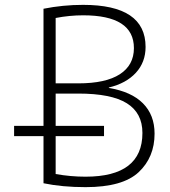

<svg xmlns="http://www.w3.org/2000/svg" viewBox="-20 -760 698 790"><path d="M159 -242V-724Q239 -740 322 -740Q579 -740 579 -567Q579 -504 539 -460.5Q499 -417 428 -400V-398Q520 -383 568 -335Q616 -287 616 -210Q616 -113 550.5 -51.5Q485 10 332 10Q236 10 159 -6V-200H38V-242ZM566 -213Q566 -295 502 -335Q438 -375 302 -375H209V-242H408V-200H209V-44Q270 -33 332 -33Q566 -33 566 -213ZM209 -417H302Q415 -417 473 -454.5Q531 -492 531 -562Q531 -697 322 -697Q266 -697 209 -686Z"/></svg>

Font: M PLUS 1p Light
Style: Regular
Weight: 300
Version: Version 1.061